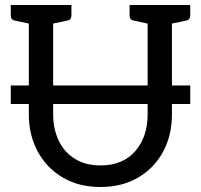

<svg xmlns="http://www.w3.org/2000/svg" viewBox="-20 -737 802 766"><path d="M23 -322V-396H95V-643L39 -655Q23 -658 23 -676V-717H265V-676Q265 -658 249 -655L192 -643V-396H569V-643L513 -655Q497 -658 497 -676V-717H739V-676Q739 -658 723 -655L666 -643V-396H739V-322H666V-281Q666 -196 630 -130.5Q594 -65 530 -28Q466 9 381 9Q294 9 230 -29Q166 -67 130.5 -132.5Q95 -198 95 -281V-322ZM192 -282Q192 -223 214 -176.5Q236 -130 278.5 -103.5Q321 -77 381 -77Q470 -77 519.5 -134Q569 -191 569 -281V-322H192Z"/></svg>

Font: Aleo
Style: Regular
Weight: 400
Designer: Alessio Laiso
Foundry: Alessio Laiso
Version: Version 2.001; ttfautohint (v1.8.4.7-5d5b);gftools[0.9.29]